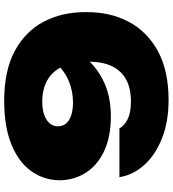

<svg xmlns="http://www.w3.org/2000/svg" viewBox="26 -834 826 918"><g transform="rotate(-90 439.0 -375.0)"><path d="M419 18Q316 18 236.5 -13.5Q157 -45 109 -98.5Q61 -152 51 -217H284Q297 -193 328.5 -177.5Q360 -162 412 -162Q476 -162 518 -185Q560 -208 581.5 -253Q603 -298 603 -364Q603 -440 580 -489Q557 -538 514 -562Q471 -586 411 -586Q373 -586 347 -576Q321 -566 307.5 -549.5Q294 -533 294 -512Q294 -488 307.5 -472Q321 -456 347 -447.5Q373 -439 409 -439Q459 -439 506.5 -457.5Q554 -476 600 -522L680 -470Q651 -408 604 -360Q557 -312 492 -285Q427 -258 341 -258Q245 -258 177 -289.5Q109 -321 73 -376.5Q37 -432 36 -503Q37 -579 80 -639Q123 -699 207.5 -733.5Q292 -768 416 -768Q560 -768 654 -717.5Q748 -667 794.5 -578.5Q841 -490 840 -376Q841 -262 794 -173Q747 -84 653.5 -33Q560 18 419 18Z"/></g></svg>

Font: Unbounded Black
Style: Regular
Weight: 900
Designer: Luke Prowse, Jean-Baptiste Morizot, Fátima Lázaro, Florian Runge
Foundry: NaN
Version: Version 1.701;gftools[0.9.28.dev5+ged2979d]